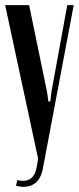

<svg xmlns="http://www.w3.org/2000/svg" viewBox="-22 -719 306 745"><path d="M160 -365 166 -325H173L178 -365L239 -699H264L144 -63Q137 -28 117.5 -11Q98 6 69 6Q62 6 55 5Q48 4 40 2L45 -20Q75 -13 94 -24Q113 -35 120 -69L126 -103L-2 -699H91Z"/></svg>

Font: Moniqa SemBd Heading
Style: Regular
Weight: 600
Designer: Rajesh Rajput
Foundry: Rajesh Rajput
Version: Version 1.000